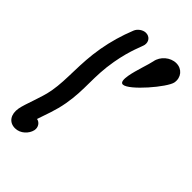

<svg xmlns="http://www.w3.org/2000/svg" viewBox="-232 -734 807 807"><g transform="rotate(45 171.0 -330.5)"><path d="M238.8 -604.5C234.9 -582.7 214.1 -526.4 207.2 -487.3C202.9 -462.7 204.2 -444.5 216.9 -444.5C251.5 -444.5 358.1 -570 364.2 -604.5C370.3 -639.1 347.1 -667.3 312.6 -667.3C278 -667.3 244.9 -639.1 238.8 -604.5ZM23.3 -216.7C14 -163.5 -15.2 -98.7 -21.5 -63.2C-28.5 -23.3 -9.7 5.9 26.4 5.9C58.9 5.9 84 -21 89.7 -45.5L90.2 -48.2C93.4 -66.4 82.1 -84.5 64.4 -87.3C77.3 -127.2 94.2 -167.3 103.6 -220.7C121.1 -319.9 104.7 -379.5 123.4 -485.4C138.5 -571.1 161.8 -613.9 164.3 -628.2C168.1 -650 153.9 -667.3 132.1 -667.3C114.8 -667.3 95.1 -653.6 88.4 -636.4C68.3 -586.6 53.7 -535.6 44.7 -484.5C25.8 -377.4 37.5 -297 23.3 -216.7Z"/></g></svg>

Font: TudorRose
Style: Oblique
Weight: 500
Italic angle: 10°
Version: Version 001.000